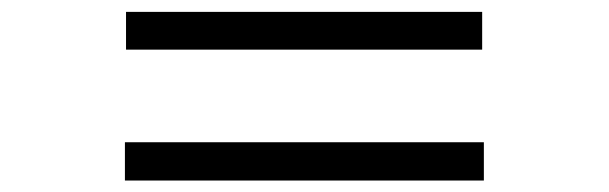

<svg xmlns="http://www.w3.org/2000/svg" viewBox="-20 -533 1040 328"><path d="M195.3 -448.2V-512.7H803.7V-448.2ZM193.4 -224.6V-290H806.6V-224.6Z"/></svg>

Font: Gothic A1
Style: Regular
Weight: 400
Designer: HanYang I&C Co.,Ltd.
Foundry: HanYang I&C Co.,Ltd.
Version: Version 2.50